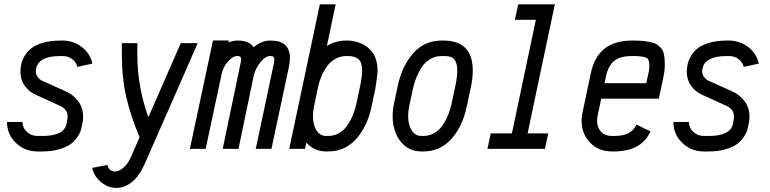

<svg xmlns="http://www.w3.org/2000/svg" viewBox="-20 -704 3642 908"><path d="M275.9 -439H267.1Q149.4 -439 149.4 -364.3Q149.4 -351.6 158.7 -339.4Q168 -327.1 177.2 -323.2L293 -271Q324.7 -257.3 348.9 -226.6Q373 -195.8 373 -152.3Q373 -138.7 370.6 -125L365.7 -102.1Q363.3 -89.8 358.9 -78.6Q354.5 -67.4 341.3 -49.6Q328.1 -31.7 309.3 -19.3Q290.5 -6.8 257.1 2.7Q223.6 12.2 180.7 12.2H157.2Q97.7 12.2 55.4 -28.1Q13.2 -68.4 13.2 -127H86.4Q86.4 -99.6 107.2 -80.3Q127.9 -61 157.2 -61H180.7Q281.7 -61 294.4 -116.7L298.3 -138.7Q299.8 -146.5 299.8 -152.3Q299.8 -187.5 263.7 -203.6L147 -256.8Q117.7 -270 97.2 -298.1Q76.7 -326.2 76.7 -362.8Q76.7 -382.8 80.8 -401.4Q85 -419.9 97.4 -440.9Q109.9 -461.9 129.9 -477.1Q149.9 -492.2 185.3 -502.2Q220.7 -512.2 267.1 -512.2H275.9Q326.2 -512.2 366.2 -482.2Q406.2 -452.1 417 -403.3L345.7 -387.7Q340.3 -410.2 321.3 -424.6Q302.2 -439 275.9 -439Z M915 -500 665 69.8Q638.7 129.4 603.8 157Q568.8 184.6 531.2 184.6Q489.7 184.6 456.5 156Q423.3 127.4 416 89.8L488.3 76.2Q491.2 90.8 500.7 98.9Q510.3 106.9 523.4 106.9Q543 106.9 563.7 89.4Q584.5 71.8 599.6 37.6L640.1 -55.2Q598.6 -152.3 577.4 -244.1Q556.2 -335.9 556.2 -447.3V-457.5V-500H629.9L629.4 -457.5V-448.2Q629.4 -293.9 681.6 -149.9L835 -500Z M1261.7 -512.2Q1351.1 -512.2 1351.1 -428.2Q1351.1 -409.2 1346.2 -387.2L1263.7 0H1189.5L1274.9 -402.8Q1277.3 -413.1 1277.3 -422.4Q1277.3 -439 1261.7 -439H1256.8Q1234.9 -439 1210.9 -408.9Q1187 -378.9 1179.2 -342.8L1107.9 0H1033.2L1117.2 -402.3Q1120.1 -416 1120.1 -423.8Q1120.1 -439 1106 -439H1101.1Q1081.5 -439 1058.6 -413.3Q1035.6 -387.7 1028.3 -354.5L952.6 0H877.9L987.3 -512.7H1062L1060.1 -503.4Q1082.5 -512.2 1101.1 -512.2H1106Q1157.7 -512.2 1179.7 -480.5Q1216.8 -512.2 1256.8 -512.2Z M1692.4 -370.1Q1692.4 -410.6 1674.8 -424.8Q1657.2 -439 1626.5 -439H1617.7Q1589.8 -439 1566.2 -425.8Q1542.5 -412.6 1526.6 -390.6Q1510.7 -368.7 1500.2 -343.8Q1489.7 -318.8 1483.9 -291L1464.4 -197.8Q1460 -174.3 1460 -154.8Q1460 -112.3 1477.1 -86.7Q1494.1 -61 1522.5 -61H1531.2Q1560.1 -61 1583.7 -74.7Q1607.4 -88.4 1623.3 -112.1Q1639.2 -135.7 1649.4 -161.4Q1659.7 -187 1666 -216.3L1683.6 -299.3Q1692.4 -341.3 1692.4 -370.1ZM1617.7 -512.2H1626.5Q1632.8 -512.2 1641.4 -511.2Q1649.9 -510.3 1663.8 -506.6Q1677.7 -502.9 1690.9 -497.3Q1704.1 -491.7 1718 -480.7Q1731.9 -469.7 1742.2 -455.3Q1752.4 -440.9 1759 -418.9Q1765.6 -397 1765.6 -370.1Q1765.6 -358.4 1761.7 -328.4Q1757.8 -298.3 1754.9 -283.7L1737.3 -200.7Q1717.3 -105.5 1664.3 -46.6Q1611.3 12.2 1531.2 12.2H1522.5Q1465.8 12.2 1428.7 -29.8L1422.4 0H1347.7L1492.7 -683.6H1567.4L1525.9 -486.8Q1567.4 -512.2 1617.7 -512.2Z M2076.7 -512.2Q2215.8 -512.2 2215.8 -369.6Q2215.8 -329.6 2205.1 -283.7L2187.5 -200.7Q2167.5 -105.5 2114.5 -46.6Q2061.5 12.2 1981.4 12.2H1972.7Q1912.1 12.2 1874.5 -34.9Q1836.9 -82 1836.9 -155.3Q1836.9 -183.6 1843.8 -216.3L1861.3 -299.3Q1881.8 -393.6 1934.8 -452.9Q1987.8 -512.2 2067.9 -512.2ZM2142.6 -369.6Q2142.6 -388.7 2138.7 -402.1Q2134.8 -415.5 2129.2 -422.6Q2123.5 -429.7 2113.8 -433.6Q2104 -437.5 2096.4 -438.2Q2088.9 -439 2076.7 -439H2067.9Q2039.1 -439 2015.1 -425Q1991.2 -411.1 1975.3 -387.2Q1959.5 -363.3 1949.2 -337.9Q1939 -312.5 1932.6 -283.7L1915 -200.7Q1910.2 -177.7 1910.2 -155.3Q1910.2 -113.8 1927 -87.4Q1943.8 -61 1972.7 -61H1981.4Q2010.3 -61 2033.9 -74.7Q2057.6 -88.4 2073.5 -112.1Q2089.4 -135.7 2099.6 -161.4Q2109.9 -187 2116.2 -216.3L2133.8 -299.3Q2142.6 -340.3 2142.6 -369.6Z M2415 -610.4 2430.7 -683.6H2604L2475.1 -73.2H2572.8L2557.1 0H2285.2L2300.8 -73.2H2400.9L2514.2 -610.4Z M2977.1 -512.2Q3006.8 -512.2 3029.8 -509.3Q3052.7 -506.3 3068.1 -501.7Q3083.5 -497.1 3094.2 -488Q3105 -479 3110.8 -470.7Q3116.7 -462.4 3119.6 -447.8Q3122.6 -433.1 3123.3 -421.9Q3124 -410.6 3124 -391.6Q3124 -372.6 3118.2 -343.3L3095.7 -237.3H2823.2L2806.2 -156.7Q2803.7 -146.5 2803.7 -133.3Q2803.7 -100.6 2822.5 -80.8Q2841.3 -61 2873 -61H2881.8Q2928.2 -61 2952.6 -74.2Q2977.1 -87.4 2990.2 -114.7L3056.6 -82.5Q3032.7 -32.7 2989.5 -10.3Q2946.3 12.2 2881.8 12.2H2873Q2811.5 12.2 2771 -29.1Q2730.5 -70.3 2730.5 -133.3Q2730.5 -152.3 2734.9 -172.4L2774.4 -358.9Q2806.6 -512.2 2968.3 -512.2ZM2838.9 -310.5H3036.1L3046.9 -358.9Q3050.8 -376 3050.8 -391.6Q3050.8 -403.8 3049.8 -409.9Q3048.8 -416 3045.2 -422.9Q3041.5 -429.7 3033.4 -432.4Q3025.4 -435.1 3011.7 -437Q2998 -439 2977.1 -439H2968.3Q2912.1 -439 2884.3 -415.8Q2856.4 -392.6 2845.7 -343.3Z M3427.2 -439H3418.5Q3300.8 -439 3300.8 -364.3Q3300.8 -351.6 3310.1 -339.4Q3319.3 -327.1 3328.6 -323.2L3444.3 -271Q3476.1 -257.3 3500.2 -226.6Q3524.4 -195.8 3524.4 -152.3Q3524.4 -138.7 3522 -125L3517.1 -102.1Q3514.6 -89.8 3510.3 -78.6Q3505.9 -67.4 3492.7 -49.6Q3479.5 -31.7 3460.7 -19.3Q3441.9 -6.8 3408.4 2.7Q3375 12.2 3332 12.2H3308.6Q3249 12.2 3206.8 -28.1Q3164.6 -68.4 3164.6 -127H3237.8Q3237.8 -99.6 3258.5 -80.3Q3279.3 -61 3308.6 -61H3332Q3433.1 -61 3445.8 -116.7L3449.7 -138.7Q3451.2 -146.5 3451.2 -152.3Q3451.2 -187.5 3415 -203.6L3298.3 -256.8Q3269 -270 3248.5 -298.1Q3228 -326.2 3228 -362.8Q3228 -382.8 3232.2 -401.4Q3236.3 -419.9 3248.8 -440.9Q3261.2 -461.9 3281.2 -477.1Q3301.3 -492.2 3336.7 -502.2Q3372.1 -512.2 3418.5 -512.2H3427.2Q3477.5 -512.2 3517.6 -482.2Q3557.6 -452.1 3568.4 -403.3L3497.1 -387.7Q3491.7 -410.2 3472.7 -424.6Q3453.6 -439 3427.2 -439Z"/></svg>

Font: Anka/Coder Narrow
Style: Italic
Weight: 400
Width: 3
Italic angle: -12°
Monospace: yes
Version: Version 001.100